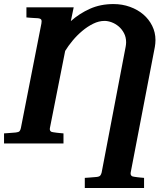

<svg xmlns="http://www.w3.org/2000/svg" viewBox="-35 -707 822 946"><path d="M608.9 143.1Q606 162.6 627 164.1Q633.3 165 640.6 166Q647 167 655.5 167.7Q664.1 168.5 674.8 169.4V219.2H382.8V169.4Q393.6 168.5 403.6 168Q413.6 167.5 421.9 166.5Q431.2 165.5 439.9 165Q454.1 163.6 458.7 158.2Q463.4 152.8 465.8 143.1L584 -476.1Q585 -481.9 585.7 -487.5Q586.4 -493.2 586.4 -498.5Q586.4 -523.9 575.9 -543.7Q565.4 -563.5 549.6 -576.9Q533.7 -590.3 515.1 -597.2Q496.6 -604 480 -604Q452.1 -604 424.1 -590.1Q396 -576.2 370.4 -554.7Q344.7 -533.2 323 -507.1Q301.3 -481 286.1 -456.1L210.9 -76.2Q207.5 -56.6 229 -55.2Q235.4 -54.2 243.2 -53.2Q250 -52.2 258.5 -51.5Q267.1 -50.8 277.8 -49.8V0H-15.1V-49.8Q-4.4 -50.8 5.9 -51.3Q16.1 -51.8 24.4 -52.7Q33.7 -53.7 43 -54.2Q57.1 -55.7 61.5 -61Q65.9 -66.4 67.9 -76.2L168.9 -590.8Q171.4 -603.5 168.5 -609.6Q165.5 -615.7 151.9 -617.2Q143.1 -617.2 133.8 -618.2Q125.5 -618.7 115.2 -619.4Q105 -620.1 95.2 -621.1V-670.9H328.1L314 -603Q356.4 -640.6 408.2 -663.8Q460 -687 523.9 -687Q567.4 -687 605.2 -673.3Q643.1 -659.7 670.9 -636Q698.7 -612.3 714.8 -579.8Q731 -547.4 731 -509.8Q731 -501.5 730.2 -492.9Q729.5 -484.4 728 -476.1Z"/></svg>

Font: Charis SIL Am
Style: Bold Italic
Weight: 700
Italic angle: -11°
Foundry: SIL International
Version: Version 5.000